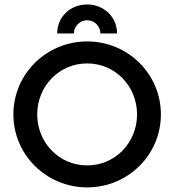

<svg xmlns="http://www.w3.org/2000/svg" viewBox="-20 -822 776 855"><path d="M234.7 -672.9H309C309 -705.6 336.8 -731.9 368.1 -731.9C400 -731.9 427.1 -705.6 427.1 -672.9H501.4C501.4 -746.5 442.4 -802.1 368.1 -802.1C293.1 -802.1 234.7 -747.2 234.7 -672.9ZM368.1 12.5C550 12.5 696.5 -132.6 696.5 -312.5C696.5 -492.4 550 -637.5 368.1 -637.5C186.8 -637.5 39.6 -492.4 39.6 -312.5C39.6 -132.6 186.8 12.5 368.1 12.5ZM368.1 -85.4C243.1 -85.4 145.8 -186.8 145.8 -312.5C145.8 -438.2 243.1 -539.6 368.1 -539.6C493.1 -539.6 590.3 -438.2 590.3 -312.5C590.3 -186.8 493.1 -85.4 368.1 -85.4Z"/></svg>

Font: Afacad Medium
Style: Regular
Weight: 500
Designer: Kristian Moeller
Foundry: Dicotype
Version: Version 1.000